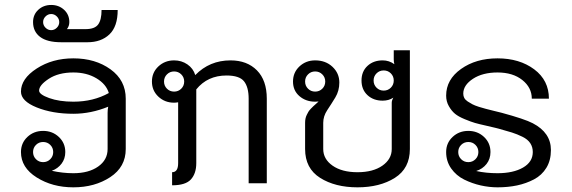

<svg xmlns="http://www.w3.org/2000/svg" viewBox="-20 -758 2365 794"><path d="M187.9 -158.8Q175.8 -170.8 158.3 -170.8Q140.8 -170.8 128.8 -158.8Q116.7 -146.7 116.7 -129.2Q116.7 -111.7 128.8 -99.6Q140.8 -87.5 158.3 -87.5Q175.8 -87.5 187.9 -99.6Q200 -111.7 200 -129.2Q200 -146.7 187.9 -158.8ZM250 -129.2Q250 -101.7 234.6 -81.2Q219.2 -60.8 194.2 -51.7Q239.2 -41.7 283.3 -41.7Q346.7 -41.7 385.8 -69.2Q425 -96.7 425 -141.7V-291.7Q425 -305 427.5 -316.7Q355.8 -287.5 283.3 -287.5Q196.7 -287.5 131.7 -313.8Q66.7 -340 66.7 -379.2Q66.7 -432.5 131.7 -474.6Q196.7 -516.7 283.3 -516.7Q374.2 -516.7 437.1 -471.3Q500 -425.8 500 -350V-141.7Q500 -67.5 435.8 -25.4Q371.7 16.7 283.3 16.7Q196.7 16.7 131.7 -24.2Q66.7 -65 66.7 -129.2Q66.7 -166.7 93.3 -191.7Q120 -216.7 158.3 -216.7Q196.7 -216.7 223.3 -191.7Q250 -166.7 250 -129.2ZM430 -373.3Q419.2 -410 378.8 -434.2Q338.3 -458.3 283.3 -458.3Q221.7 -458.3 181.7 -432.1Q141.7 -405.8 141.7 -383.3Q141.7 -367.5 183.3 -352.5Q225 -337.5 283.3 -337.5Q365.8 -337.5 430 -373.3Z M168.3 -643.3Q178.3 -633.3 191.7 -633.3Q205 -633.3 215 -643.3Q225 -653.3 225 -666.7Q225 -680 215 -690Q205 -700 191.7 -700Q178.3 -700 168.3 -690Q158.3 -680 158.3 -666.7Q158.3 -653.3 168.3 -643.3ZM256.7 -637.5H333.3Q371.7 -637.5 385.8 -656.7Q400 -675.8 400 -716.7H466.7Q466.7 -648.3 432.5 -615.8Q398.3 -583.3 341.7 -583.3H233.3Q175 -583.3 145.8 -605.4Q116.7 -627.5 116.7 -666.7Q116.7 -697.5 138.3 -717.5Q160 -737.5 191.7 -737.5Q223.3 -737.5 245 -717.5Q266.7 -697.5 266.7 -666.7Q266.7 -650 256.7 -637.5Z M691.7 8.3V-45.8Q716.7 -45.8 716.7 -83.3V-335Q706.7 -333.3 700 -333.3Q661.7 -333.3 635 -358.3Q608.3 -383.3 608.3 -420.8Q608.3 -458.3 635 -483.3Q661.7 -508.3 700 -508.3Q730.8 -508.3 755 -491.7Q779.2 -475 787.5 -447.5Q846.7 -508.3 933.3 -508.3Q1001.7 -508.3 1042.5 -467.1Q1083.3 -425.8 1083.3 -350V0H1008.3V-350Q1008.3 -397.5 989.2 -421.7Q970 -445.8 916.7 -445.8Q838.3 -445.8 791.7 -388.3V-83.3Q791.7 -40.8 769.6 -16.2Q747.5 8.3 691.7 8.3ZM729.6 -450.4Q717.5 -462.5 700 -462.5Q682.5 -462.5 670.4 -450.4Q658.3 -438.3 658.3 -420.8Q658.3 -403.3 670.4 -391.2Q682.5 -379.2 700 -379.2Q717.5 -379.2 729.6 -391.2Q741.7 -403.3 741.7 -420.8Q741.7 -438.3 729.6 -450.4Z M1596.3 -454.6Q1584.2 -466.7 1566.7 -466.7Q1549.2 -466.7 1537.1 -454.6Q1525 -442.5 1525 -425Q1525 -407.5 1537.1 -395.4Q1549.2 -383.3 1566.7 -383.3Q1584.2 -383.3 1596.3 -395.4Q1608.3 -407.5 1608.3 -425Q1608.3 -442.5 1596.3 -454.6ZM1312.9 -450.4Q1300.8 -462.5 1283.3 -462.5Q1265.8 -462.5 1253.8 -450.4Q1241.7 -438.3 1241.7 -420.8Q1241.7 -403.3 1253.8 -391.2Q1265.8 -379.2 1283.3 -379.2Q1300.8 -379.2 1312.9 -391.2Q1325 -403.3 1325 -420.8Q1325 -438.3 1312.9 -450.4ZM1283.3 -508.3Q1326.7 -508.3 1355 -481.7Q1383.3 -455 1383.3 -416.7Q1383.3 -382.5 1366.7 -355Q1350 -327.5 1333.3 -302.5Q1316.7 -277.5 1316.7 -250V-141.7Q1316.7 -100 1355.4 -72.9Q1394.2 -45.8 1458.3 -45.8Q1522.5 -45.8 1561.3 -72.9Q1600 -100 1600 -141.7V-333.3Q1600 -342.5 1606.7 -354.2Q1587.5 -341.7 1562.5 -341.7Q1524.2 -341.7 1499.6 -364.6Q1475 -387.5 1475 -425Q1475 -462.5 1499.6 -485.4Q1524.2 -508.3 1562.5 -508.3Q1589.2 -508.3 1610.8 -492.5Q1608.3 -501.7 1608.3 -512.5V-550H1675V-141.7Q1675 -61.7 1612.9 -22.5Q1550.8 16.7 1458.3 16.7Q1365.8 16.7 1303.8 -22.5Q1241.7 -61.7 1241.7 -141.7V-250Q1241.7 -259.2 1243.3 -267.5Q1245 -275.8 1248.8 -283.3Q1252.5 -290.8 1255.4 -295.8Q1258.3 -300.8 1265.4 -308.3Q1272.5 -315.8 1275.4 -318.3Q1278.3 -320.8 1287.1 -328.8Q1295.8 -336.7 1297.5 -338.3Q1292.5 -337.5 1283.3 -337.5Q1245 -337.5 1218.3 -360.4Q1191.7 -383.3 1191.7 -420.8Q1191.7 -458.3 1218.3 -483.3Q1245 -508.3 1283.3 -508.3Z M2037.5 -516.7Q2128.3 -516.7 2189.2 -471.3Q2250 -425.8 2250 -350H2179.2Q2179.2 -395.8 2140 -427.1Q2100.8 -458.3 2037.5 -458.3Q1975.8 -458.3 1935.8 -432.1Q1895.8 -405.8 1895.8 -370.8Q1895.8 -360.8 1900 -352.9Q1904.2 -345 1914.2 -338.3Q1924.2 -331.7 1933.8 -326.7Q1943.3 -321.7 1960.4 -316.2Q1977.5 -310.8 1989.2 -307.9Q2000.8 -305 2022.1 -299.6Q2043.3 -294.2 2054.2 -291.7Q2150 -265.8 2183.3 -248.3Q2258.3 -209.2 2258.3 -137.5Q2258.3 -95 2239.6 -64.2Q2220.8 -33.3 2188.3 -16.2Q2155.8 0.8 2118.3 8.8Q2080.8 16.7 2037.5 16.7Q2003.3 16.7 1967.9 8.8Q1932.5 0.8 1899.6 -15.4Q1866.7 -31.7 1845.8 -61.3Q1825 -90.8 1825 -129.2Q1825 -166.7 1851.7 -191.7Q1878.3 -216.7 1916.7 -216.7Q1955 -216.7 1981.7 -191.7Q2008.3 -166.7 2008.3 -129.2Q2008.3 -100.8 1992.1 -80Q1975.8 -59.2 1949.2 -50.8Q1990 -41.7 2037.5 -41.7Q2102.5 -41.7 2142.9 -65Q2183.3 -88.3 2183.3 -129.2Q2183.3 -150 2172.9 -165.8Q2162.5 -181.7 2140.4 -192.5Q2118.3 -203.3 2097.1 -210Q2075.8 -216.7 2042.5 -225.8Q2033.3 -228.3 2029.2 -229.2Q2020.8 -231.7 1990.4 -238.3Q1960 -245 1944.2 -249.6Q1928.3 -254.2 1902.1 -265Q1875.8 -275.8 1861.7 -287.5Q1847.5 -299.2 1836.3 -318.8Q1825 -338.3 1825 -362.5Q1825 -429.2 1886.7 -472.9Q1948.3 -516.7 2037.5 -516.7ZM1946.2 -158.8Q1934.2 -170.8 1916.7 -170.8Q1899.2 -170.8 1887.1 -158.8Q1875 -146.7 1875 -129.2Q1875 -111.7 1887.1 -99.6Q1899.2 -87.5 1916.7 -87.5Q1934.2 -87.5 1946.2 -99.6Q1958.3 -111.7 1958.3 -129.2Q1958.3 -146.7 1946.2 -158.8Z"/></svg>

Font: BoonBaan
Style: Regular
Weight: 400
Designer: Sungsit Sawaiwan
Foundry: FontUni
Version: Version 2.0